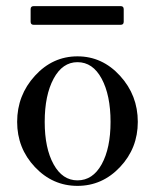

<svg xmlns="http://www.w3.org/2000/svg" viewBox="-20 -598 504 627"><path d="M90 -517Q80 -517 80 -527V-568Q80 -578 90 -578H374Q384 -578 384 -568V-527Q384 -517 374 -517ZM36 -200Q36 -287 94 -350.5Q152 -414 233 -414Q314 -414 372 -350.5Q430 -287 430 -200Q430 -114 372 -52.5Q314 9 233 9Q152 9 94 -52.5Q36 -114 36 -200ZM233 -9Q283 -9 312 -61.5Q341 -114 341 -200Q341 -287 312 -341Q283 -395 233 -395Q184 -395 155 -341Q126 -287 126 -200Q126 -114 155 -61.5Q184 -9 233 -9Z"/></svg>

Font: HK Venetian
Style: Regular
Weight: 400
Designer: Alfredo Marco Pradil
Foundry: Alfredo Marco Pradil
Version: Version 1.000;PS 001.000;hotconv 1.0.88;makeotf.lib2.5.64775